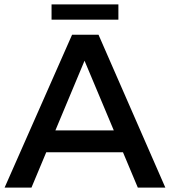

<svg xmlns="http://www.w3.org/2000/svg" viewBox="-20 -859 778 879"><path d="M310 -700H431L737 0H611L367 -581L124 0H1ZM155 -262H574V-162H155ZM216 -839H522V-769H216Z"/></svg>

Font: Alexandria
Style: Regular
Weight: 400
Designer: Mohamed Gaber
Foundry: Kief Type Foundry
Version: Version 5.100